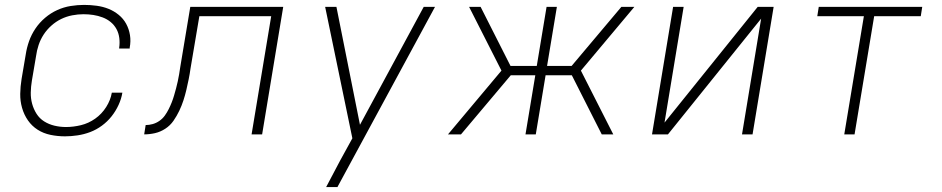

<svg xmlns="http://www.w3.org/2000/svg" viewBox="-20 -548 3840 783"><path d="M245 8Q215 8 186 2Q157 -4 133.5 -19Q110 -34 94 -57Q78 -80 70 -108Q62 -136 62.5 -165.5Q63 -195 68 -226L85 -326Q89 -353 98.5 -380Q108 -407 124.5 -431.5Q141 -456 164 -475.5Q187 -495 213.5 -507Q240 -519 268 -523.5Q296 -528 323 -528Q349 -528 374.5 -524.5Q400 -521 422.5 -512Q445 -503 464 -487.5Q483 -472 494.5 -451Q506 -430 510 -405Q514 -380 509 -354V-350H466V-353Q469 -373 466.5 -393Q464 -413 455 -429.5Q446 -446 431.5 -458Q417 -470 398.5 -477Q380 -484 360.5 -487Q341 -490 320 -490Q298 -490 274.5 -485.5Q251 -481 229.5 -470.5Q208 -460 189.5 -443.5Q171 -427 158 -407Q145 -387 137.5 -364.5Q130 -342 127 -319L110 -219Q106 -195 105.5 -171Q105 -147 111 -125Q117 -103 129 -84Q141 -65 160 -53Q179 -41 202 -35.5Q225 -30 249 -30Q279 -30 310 -37.5Q341 -45 368 -64Q395 -83 413 -111.5Q431 -140 436 -170H479Q475 -145 463.5 -120Q452 -95 435 -73.5Q418 -52 395.5 -35.5Q373 -19 348 -9.5Q323 0 296.5 4Q270 8 245 8Z M568 0 574 -38Q588 -38 602.5 -42Q617 -46 630 -55Q643 -64 652 -76.5Q661 -89 668 -103Q675 -117 680.5 -131Q686 -145 690 -159Q694 -173 698 -187.5Q702 -202 705 -216.5Q708 -231 710.5 -245Q713 -259 715 -274L756 -520H1135L1049 0H1006L1086 -482H793L757 -269Q754 -247 749.5 -225Q745 -203 740 -181.5Q735 -160 728 -138.5Q721 -117 711 -96Q701 -75 687.5 -55.5Q674 -36 654 -23Q634 -10 612 -5Q590 0 568 0Z M1310 215Q1324 188 1338.5 161Q1353 134 1367 107L1417 16L1306 -520H1352L1448 -39L1708 -520H1754L1356 215Z M1860 0H1807L2025 -260L1893 -520H1940L2062 -279H2169L2209 -520H2251L2211 -279H2311L2514 -520H2567L2349 -260L2481 0H2434L2312 -241H2205L2165 0H2123L2163 -241H2063Z M2639 0 2725 -520H2768L2690 -48L3070 -520H3135L3049 0H3006L3084 -472L2704 0Z M3423 0 3503 -482H3313L3319 -520H3741L3735 -482H3545L3465 0Z"/></svg>

Font: Iosevka Aile XLt Obl
Style: Regular
Weight: 200
Italic angle: -9°
Designer: Belleve Invis
Foundry: Belleve Invis
Version: Version 31.1.0; ttfautohint (v1.8.4)